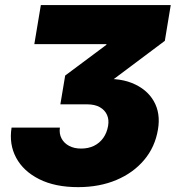

<svg xmlns="http://www.w3.org/2000/svg" viewBox="-20 -748 712 778"><path d="M296.4 10.3Q203.1 10.3 138.9 -22Q74.7 -54.2 45.4 -108.9Q16.1 -163.6 26.9 -231H222.7Q219.2 -206.5 229.2 -187.3Q239.3 -168 259.8 -157Q280.3 -146 308.6 -146Q337.9 -146 360.6 -157Q383.3 -168 398.2 -188.7Q413.1 -209.5 418 -237.8Q422.4 -262.7 413.6 -282.5Q404.8 -302.2 384.5 -313.7Q364.3 -325.2 333 -325.2H224.6L244.1 -441.9L411.1 -566.4V-569.3H119.1L145.5 -727.5H671.9L647.9 -582.5L377.4 -379.9L366.7 -424.3Q453.1 -436 513.9 -411.9Q574.7 -387.7 603 -338.4Q631.3 -289.1 620.1 -223.6Q608.4 -152.3 564.2 -99.9Q520 -47.4 451.4 -18.6Q382.8 10.3 296.4 10.3Z"/></svg>

Font: Inter 20pt Black
Style: Italic
Weight: 900
Italic angle: -9.3988°
Version: Version 4.001;git-66647c0bb